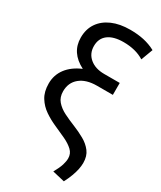

<svg xmlns="http://www.w3.org/2000/svg" viewBox="-235 -815 935 1114"><g transform="rotate(30 233.0 -258.0)"><path d="M396 219.5 314.5 200.5Q336 162 343.8 136.5Q351.5 111 351.5 92Q351.5 60 328.8 38.8Q306 17.5 270 0.5Q234 -16.5 193.8 -34Q153.5 -51.5 117.5 -76Q81.5 -100.5 58.8 -137.2Q36 -174 36 -229Q36 -285.5 69.2 -329.8Q102.5 -374 165 -400.5Q64 -452 64 -552.5Q64 -609 91.8 -649.8Q119.5 -690.5 170.5 -712.8Q221.5 -735 291 -735Q341 -735 382.2 -726Q423.5 -717 461 -697L431.5 -618Q403 -636 368.2 -644.8Q333.5 -653.5 293.5 -653.5Q226.5 -653.5 190.5 -626.2Q154.5 -599 154.5 -548Q154.5 -498 191 -467.5Q227.5 -437 287.5 -437H391.5V-357H285.5Q213.5 -357 172.2 -323.2Q131 -289.5 131 -231Q131 -191.5 153.2 -165.8Q175.5 -140 211 -122.2Q246.5 -104.5 285.8 -88.8Q325 -73 360.2 -53.2Q395.5 -33.5 418 -4Q440.5 25.5 440.5 71Q440.5 91 435.8 114Q431 137 421.2 163.2Q411.5 189.5 396 219.5Z"/></g></svg>

Font: Geologica Cursive Light
Style: Regular
Weight: 300
Designer: Sindre Bremnes, Frode Helland
Foundry: Monokrom Skriftforlag AS
Version: Version 1.010;gftools[0.9.28]